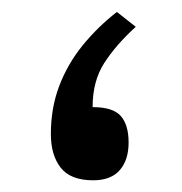

<svg xmlns="http://www.w3.org/2000/svg" viewBox="-20 -308 311 328"><path d="M211.9 -262.2 179.7 -287.6Q146.5 -261.7 120.8 -230Q95.2 -198.2 81.1 -160.9Q66.9 -123.5 66.9 -79.1Q66.9 -43 83.7 -21.5Q100.6 0 139.2 0Q169.4 0 184.6 -17.3Q199.7 -34.7 199.7 -64.5Q199.7 -94.7 186.3 -109.9Q172.9 -125 138.2 -125Q138.2 -169.4 158 -200.2Q177.7 -231 211.9 -262.2Z"/></svg>

Font: Vazirmatn NL
Style: Regular
Weight: 400
Designer: Saber Rastikerdar
Foundry: Saber Rastikerdar
Version: Version 33.003